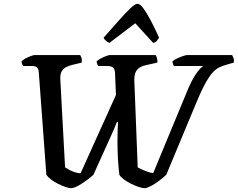

<svg xmlns="http://www.w3.org/2000/svg" viewBox="-20 -995 1257 1015"><path d="M356 0Q345 0 326.5 -6.5Q308 -13 287.5 -23Q267 -33 250.5 -45.5Q234 -58 225 -71L185 -614Q184 -629 176.5 -637.5Q169 -646 149 -646H102Q100 -649 97 -656Q94 -663 94 -671Q100 -678 114 -685.5Q128 -693 142.5 -698.5Q157 -704 163 -704H404Q407 -699 410.5 -690Q414 -681 412 -664L362 -652Q346 -648 331 -641Q316 -634 306.5 -618.5Q297 -603 299 -572L324 -110Q333 -104 347.5 -96.5Q362 -89 378 -84Q394 -79 406 -79L593 -493L588 -612Q586 -632 576 -639Q566 -646 548 -646H499Q497 -649 494 -656.5Q491 -664 491 -671Q498 -678 512 -685.5Q526 -693 540.5 -698.5Q555 -704 561 -704H803Q806 -699 809.5 -688.5Q813 -678 812 -664L753 -651Q738 -648 723 -640.5Q708 -633 699 -617.5Q690 -602 690 -572L708 -110Q715 -106 729 -99.5Q743 -93 760 -87Q777 -81 790 -80L976 -529Q994 -570 1010 -595Q1026 -620 1038 -632Q1050 -644 1055 -646H899Q897 -651 894.5 -657Q892 -663 892 -671Q901 -679 917 -686.5Q933 -694 948.5 -699Q964 -704 969 -704H1207Q1210 -699 1214 -689.5Q1218 -680 1216 -664L1181 -654Q1158 -648 1138.5 -638.5Q1119 -629 1101 -608Q1083 -587 1061.5 -547Q1040 -507 1012 -438L859 -71Q843 -56 822 -40Q801 -24 780.5 -13Q760 -2 746 0Q734 0 714 -6.5Q694 -13 673 -23.5Q652 -34 635 -46.5Q618 -59 611 -71Q610 -79 608.5 -93Q607 -107 605.5 -125.5Q604 -144 603 -164.5Q602 -185 601.5 -207Q601 -229 601 -251Q601 -285 602 -310.5Q603 -336 604 -350H598Q593 -337 585 -318Q577 -299 566.5 -276Q556 -253 544.5 -227.5Q533 -202 521 -175.5Q509 -149 497 -122.5Q485 -96 474 -71Q457 -56 436 -40.5Q415 -25 394.5 -13.5Q374 -2 356 0ZM558 -768Q548 -773 539 -780.5Q530 -788 528 -796Q572 -846 607.5 -886Q643 -926 668.5 -950.5Q694 -975 707 -975Q720 -975 737.5 -951.5Q755 -928 776.5 -887.5Q798 -847 821 -796Q816 -788 809.5 -779.5Q803 -771 790 -768L695 -872Z"/></svg>

Font: Texturina Medium 12pt SemiBold
Style: Italic
Weight: 600
Italic angle: -11°
Version: Version 1.002